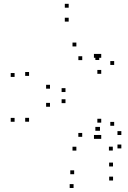

<svg xmlns="http://www.w3.org/2000/svg" viewBox="-20 -755 660 991"><path d="M496 -80V-100H476V-80ZM562.2 22V2H542.2V22ZM606.3 11V-9H586.3V11ZM606.3 -58.2V-78.2H586.3V-58.2ZM569.3 -105.8V-125.8H549.3V-105.8ZM569.3 -419.8V-439.8H549.3V-419.8ZM334.5 -715.3V-735.3H314.5V-715.3ZM55.3 -358V-378H35.3V-358ZM55.3 -126.5V-146.5H35.3V-126.5ZM359.7 215.3V195.3H339.7V215.3ZM563.5 176.7V156.7H543.5V176.7ZM563.2 104.2V84.2H543.2V104.2ZM362.8 144.2V124.2H342.8V144.2ZM130 -126.8V-146.8H110V-126.8ZM130 -363.3V-383.3H110V-363.3ZM334.5 -643.5V-663.5H314.5V-643.5ZM492.2 -445.3V-465.3H472.2V-445.3ZM492.2 -80V-100H472.2V-80ZM374.2 22.3V2.3H354.2V22.3ZM485 -38.3V-58.3H465V-38.3ZM502.5 -38.3V-58.3H482.5V-38.3ZM502.5 -122V-142H482.5V-122ZM404.3 -48.8V-68.8H384.3V-48.8ZM318 -222.7V-242.7H298V-222.7ZM318 -280V-300H298V-280ZM404.5 -444.7V-464.7H384.5V-444.7ZM502.5 -374V-394H482.5V-374ZM502.5 -456.7V-476.7H482.5V-456.7ZM484.8 -456.7V-476.7H464.8V-456.7ZM374.2 -515.3V-535.3H354.2V-515.3ZM238 -297.3V-317.3H218V-297.3ZM238 -204V-224H218V-204Z"/></svg>

Font: Monaspace Krypton Dots Var
Style: Regular
Weight: 400
Designer: Riley Cran and the Lettermatic Team
Version: Version 1.100 (Monaspace Krypton Dots)